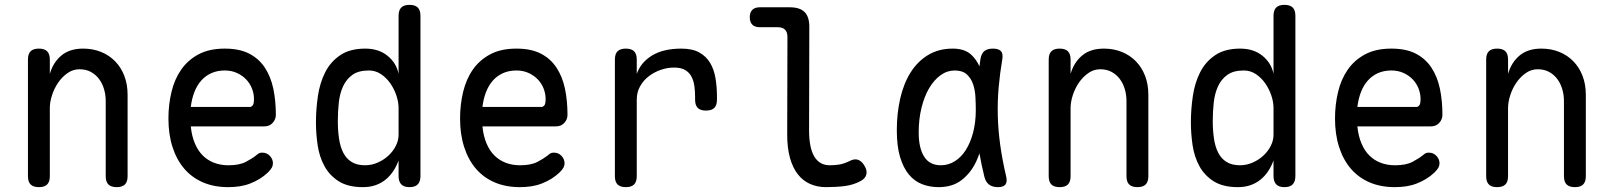

<svg xmlns="http://www.w3.org/2000/svg" viewBox="-20 -760 6640 790"><path d="M185 -316V-35Q185 -12 174 -1Q163 10 140 10Q117 10 106 -1Q95 -12 95 -35V-515Q95 -538 106 -549Q117 -560 140 -560Q163 -560 174 -549Q185 -538 185 -515V-456Q199 -504 233 -532Q267 -560 322 -560Q362 -560 395.5 -546.5Q429 -533 453.5 -508Q478 -483 491.5 -448Q505 -413 505 -370V-35Q505 -12 494 -1Q483 10 460 10Q437 10 426 -1Q415 -12 415 -35V-344Q415 -370 408 -393.5Q401 -417 387.5 -435Q374 -453 354 -464Q334 -475 307 -475Q280 -475 257.5 -459Q235 -443 219 -419.5Q203 -396 194 -368Q185 -340 185 -316Z M1059 -132Q1078 -132 1090.5 -118.5Q1103 -105 1103 -88Q1103 -79 1098.5 -70.5Q1094 -62 1082 -50Q1066 -35 1048 -24Q1030 -13 1009.5 -5Q989 3 966.5 6.5Q944 10 919 10Q861 10 815.5 -9.5Q770 -29 738.5 -65.5Q707 -102 690 -154.5Q673 -207 673 -272Q673 -329 685.5 -381.5Q698 -434 725.5 -473.5Q753 -513 797 -536.5Q841 -560 905 -560Q965 -560 1005 -539.5Q1045 -519 1069.5 -482Q1094 -445 1104.5 -395.5Q1115 -346 1115 -287Q1115 -269 1102 -254.5Q1089 -240 1068 -240H765Q769 -200 782 -169.5Q795 -139 815 -119.5Q835 -100 861.5 -90Q888 -80 920 -80Q965 -80 991.5 -94Q1018 -108 1033 -120Q1041 -127 1046 -129.5Q1051 -132 1059 -132ZM765 -320H1009Q1014 -320 1019.5 -326Q1025 -332 1025 -353Q1025 -374 1017 -395Q1009 -416 993.5 -432.5Q978 -449 955.5 -459.5Q933 -470 905 -470Q874 -470 849.5 -459Q825 -448 807.5 -428Q790 -408 779.5 -380.5Q769 -353 765 -320Z M1665 10Q1642 10 1631 -1.5Q1620 -13 1620 -36V-100Q1611 -75 1597.5 -55Q1584 -35 1566 -20.5Q1548 -6 1525 2Q1502 10 1473 10Q1412 10 1374 -14Q1336 -38 1315 -76.5Q1294 -115 1287 -162.5Q1280 -210 1280 -256Q1280 -310 1288 -364.5Q1296 -419 1318 -462.5Q1340 -506 1380 -533Q1420 -560 1483 -560Q1538 -560 1574.5 -530.5Q1611 -501 1620 -456V-695Q1620 -718 1631 -729Q1642 -740 1665 -740Q1688 -740 1699 -729Q1710 -718 1710 -695V-36Q1710 -13 1699 -1.5Q1688 10 1665 10ZM1482 -80Q1509 -80 1534 -91Q1559 -102 1578 -119.5Q1597 -137 1608.5 -159.5Q1620 -182 1620 -206V-316Q1620 -340 1611 -367Q1602 -394 1586 -417Q1570 -440 1547.5 -455Q1525 -470 1498 -470Q1455 -470 1430 -452Q1405 -434 1391.5 -404.5Q1378 -375 1374 -337.5Q1370 -300 1370 -262Q1370 -223 1375 -189.5Q1380 -156 1392.5 -131.5Q1405 -107 1427 -93.5Q1449 -80 1482 -80Z M2259 -132Q2278 -132 2290.5 -118.5Q2303 -105 2303 -88Q2303 -79 2298.5 -70.5Q2294 -62 2282 -50Q2266 -35 2248 -24Q2230 -13 2209.5 -5Q2189 3 2166.5 6.5Q2144 10 2119 10Q2061 10 2015.5 -9.5Q1970 -29 1938.5 -65.5Q1907 -102 1890 -154.5Q1873 -207 1873 -272Q1873 -329 1885.5 -381.5Q1898 -434 1925.5 -473.5Q1953 -513 1997 -536.5Q2041 -560 2105 -560Q2165 -560 2205 -539.5Q2245 -519 2269.5 -482Q2294 -445 2304.5 -395.5Q2315 -346 2315 -287Q2315 -269 2302 -254.5Q2289 -240 2268 -240H1965Q1969 -200 1982 -169.5Q1995 -139 2015 -119.5Q2035 -100 2061.5 -90Q2088 -80 2120 -80Q2165 -80 2191.5 -94Q2218 -108 2233 -120Q2241 -127 2246 -129.5Q2251 -132 2259 -132ZM1965 -320H2209Q2214 -320 2219.5 -326Q2225 -332 2225 -353Q2225 -374 2217 -395Q2209 -416 2193.5 -432.5Q2178 -449 2155.5 -459.5Q2133 -470 2105 -470Q2074 -470 2049.5 -459Q2025 -448 2007.5 -428Q1990 -408 1979.5 -380.5Q1969 -353 1965 -320Z M2555 10Q2532 10 2521 -1Q2510 -12 2510 -35V-515Q2510 -538 2521 -549Q2532 -560 2555 -560Q2578 -560 2589 -549Q2600 -538 2600 -515V-456Q2617 -504 2663.5 -532Q2710 -560 2784 -560Q2829 -560 2857.5 -544Q2886 -528 2902 -501Q2918 -474 2924 -438Q2930 -402 2930 -362V-350Q2930 -327 2919 -316Q2908 -305 2885 -305Q2862 -305 2851 -316Q2840 -327 2840 -350V-362Q2840 -385 2837 -406.5Q2834 -428 2825 -445Q2816 -462 2799 -472Q2782 -482 2753 -482Q2727 -482 2700 -473Q2673 -464 2650.5 -447Q2628 -430 2614 -405.5Q2600 -381 2600 -350V-35Q2600 -12 2589 -1Q2578 10 2555 10Z M3309 -224Q3309 -152 3330.5 -116Q3352 -80 3394 -80Q3414 -80 3433 -83Q3452 -86 3475 -97Q3495 -108 3510.5 -102.5Q3526 -97 3537 -78Q3549 -58 3544.5 -41.5Q3540 -25 3521 -15Q3491 1 3456 5.5Q3421 10 3379 10Q3343 10 3313.5 -3Q3284 -16 3263 -42.5Q3242 -69 3230.5 -110Q3219 -151 3219 -207L3220 -608Q3220 -628 3210 -638Q3200 -648 3180 -648H3106Q3086 -648 3075.5 -658.5Q3065 -669 3065 -689Q3065 -709 3075.5 -719.5Q3086 -730 3106 -730H3230Q3271 -730 3290.5 -710.5Q3310 -691 3310 -650Z M3842 10Q3806 10 3774.5 -2Q3743 -14 3720 -41.5Q3697 -69 3683.5 -113.5Q3670 -158 3670 -224Q3670 -293 3684 -354.5Q3698 -416 3726.5 -461.5Q3755 -507 3798.5 -533.5Q3842 -560 3900 -560Q3948 -560 3975 -536Q3997 -516 4010 -487Q4012 -502 4014 -516Q4018 -541 4031 -550.5Q4044 -560 4065 -560Q4089 -560 4098.5 -549.5Q4108 -539 4104 -516Q4094 -457 4089 -399.5Q4084 -342 4085.5 -283.5Q4087 -225 4095.5 -163.5Q4104 -102 4120 -34Q4125 -12 4117 -1Q4109 10 4086 10Q4063 10 4049 -1Q4035 -12 4030 -34Q4018 -83 4010 -129Q4004 -111 3996 -94Q3974 -48 3936.5 -19Q3899 10 3842 10ZM3851 -80Q3882 -80 3908.5 -96.5Q3935 -113 3954 -143Q3973 -173 3984 -215Q3995 -257 3995 -308Q3995 -332 3993.5 -360.5Q3992 -389 3984 -413Q3976 -437 3958.5 -453.5Q3941 -470 3908 -470Q3877 -470 3850 -450.5Q3823 -431 3803 -397Q3783 -363 3771.5 -316Q3760 -269 3760 -215Q3760 -151 3782.5 -115.5Q3805 -80 3851 -80Z M4385 -316V-35Q4385 -12 4374 -1Q4363 10 4340 10Q4317 10 4306 -1Q4295 -12 4295 -35V-515Q4295 -538 4306 -549Q4317 -560 4340 -560Q4363 -560 4374 -549Q4385 -538 4385 -515V-456Q4399 -504 4433 -532Q4467 -560 4522 -560Q4562 -560 4595.5 -546.5Q4629 -533 4653.5 -508Q4678 -483 4691.5 -448Q4705 -413 4705 -370V-35Q4705 -12 4694 -1Q4683 10 4660 10Q4637 10 4626 -1Q4615 -12 4615 -35V-344Q4615 -370 4608 -393.5Q4601 -417 4587.5 -435Q4574 -453 4554 -464Q4534 -475 4507 -475Q4480 -475 4457.5 -459Q4435 -443 4419 -419.5Q4403 -396 4394 -368Q4385 -340 4385 -316Z M5265 10Q5242 10 5231 -1.5Q5220 -13 5220 -36V-100Q5211 -75 5197.5 -55Q5184 -35 5166 -20.5Q5148 -6 5125 2Q5102 10 5073 10Q5012 10 4974 -14Q4936 -38 4915 -76.5Q4894 -115 4887 -162.5Q4880 -210 4880 -256Q4880 -310 4888 -364.5Q4896 -419 4918 -462.5Q4940 -506 4980 -533Q5020 -560 5083 -560Q5138 -560 5174.5 -530.5Q5211 -501 5220 -456V-695Q5220 -718 5231 -729Q5242 -740 5265 -740Q5288 -740 5299 -729Q5310 -718 5310 -695V-36Q5310 -13 5299 -1.5Q5288 10 5265 10ZM5082 -80Q5109 -80 5134 -91Q5159 -102 5178 -119.5Q5197 -137 5208.5 -159.5Q5220 -182 5220 -206V-316Q5220 -340 5211 -367Q5202 -394 5186 -417Q5170 -440 5147.5 -455Q5125 -470 5098 -470Q5055 -470 5030 -452Q5005 -434 4991.5 -404.5Q4978 -375 4974 -337.5Q4970 -300 4970 -262Q4970 -223 4975 -189.5Q4980 -156 4992.5 -131.5Q5005 -107 5027 -93.5Q5049 -80 5082 -80Z M5859 -132Q5878 -132 5890.5 -118.5Q5903 -105 5903 -88Q5903 -79 5898.5 -70.5Q5894 -62 5882 -50Q5866 -35 5848 -24Q5830 -13 5809.5 -5Q5789 3 5766.5 6.5Q5744 10 5719 10Q5661 10 5615.5 -9.5Q5570 -29 5538.5 -65.5Q5507 -102 5490 -154.5Q5473 -207 5473 -272Q5473 -329 5485.5 -381.5Q5498 -434 5525.5 -473.5Q5553 -513 5597 -536.5Q5641 -560 5705 -560Q5765 -560 5805 -539.5Q5845 -519 5869.5 -482Q5894 -445 5904.5 -395.5Q5915 -346 5915 -287Q5915 -269 5902 -254.5Q5889 -240 5868 -240H5565Q5569 -200 5582 -169.5Q5595 -139 5615 -119.5Q5635 -100 5661.5 -90Q5688 -80 5720 -80Q5765 -80 5791.5 -94Q5818 -108 5833 -120Q5841 -127 5846 -129.5Q5851 -132 5859 -132ZM5565 -320H5809Q5814 -320 5819.5 -326Q5825 -332 5825 -353Q5825 -374 5817 -395Q5809 -416 5793.5 -432.5Q5778 -449 5755.5 -459.5Q5733 -470 5705 -470Q5674 -470 5649.5 -459Q5625 -448 5607.5 -428Q5590 -408 5579.5 -380.5Q5569 -353 5565 -320Z M6185 -316V-35Q6185 -12 6174 -1Q6163 10 6140 10Q6117 10 6106 -1Q6095 -12 6095 -35V-515Q6095 -538 6106 -549Q6117 -560 6140 -560Q6163 -560 6174 -549Q6185 -538 6185 -515V-456Q6199 -504 6233 -532Q6267 -560 6322 -560Q6362 -560 6395.5 -546.5Q6429 -533 6453.5 -508Q6478 -483 6491.5 -448Q6505 -413 6505 -370V-35Q6505 -12 6494 -1Q6483 10 6460 10Q6437 10 6426 -1Q6415 -12 6415 -35V-344Q6415 -370 6408 -393.5Q6401 -417 6387.5 -435Q6374 -453 6354 -464Q6334 -475 6307 -475Q6280 -475 6257.5 -459Q6235 -443 6219 -419.5Q6203 -396 6194 -368Q6185 -340 6185 -316Z"/></svg>

Font: Maple Mono NF CN
Style: Regular
Weight: 400
Monospace: yes
Designer: subframe7536
Version: Version 7.000